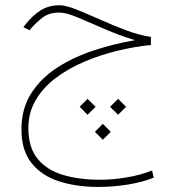

<svg xmlns="http://www.w3.org/2000/svg" viewBox="-20 -386 679 743"><path d="M564 -243.2V-211.9Q500.5 -205.6 434.1 -189.5Q367.7 -173.3 306.2 -147.2Q244.6 -121.1 195.8 -84.2Q147 -47.4 118.4 1Q89.8 49.3 89.8 109.9Q89.8 186 126.5 229.7Q163.1 273.4 225.8 291.5Q288.6 309.6 366.7 309.6Q416 309.6 469 300.8Q522 292 568.4 273.9L575.2 301.3Q530.8 319.3 473.9 328.4Q417 337.4 359.4 337.4Q276.4 337.4 209 315.9Q141.6 294.4 102.3 245.4Q63 196.3 63 114.7Q63 34.2 100.8 -24.9Q138.7 -84 202.1 -124.8Q265.6 -165.5 343.8 -191.2Q421.9 -216.8 502.4 -230.5Q441.4 -249 384 -274.2Q326.7 -299.3 281 -318.4Q235.4 -337.4 210 -337.4Q169.9 -337.4 144.3 -317.6Q118.7 -297.9 98.6 -274.4L94.2 -269L70.3 -280.8L74.7 -286.6Q103.5 -324.2 135.7 -345Q168 -365.7 210.4 -365.7Q234.4 -365.7 275.4 -349.4Q316.4 -333 366.7 -310.5Q417 -288.1 468.3 -268.8Q519.5 -249.5 564 -243.2ZM437 -3.4 467.8 27.3 437 58.1 405.8 27.3ZM318.8 -3.4 350.1 27.3 318.8 58.1 288.1 27.3ZM377.9 93.3 408.7 124 377.9 154.8 347.2 124Z"/></svg>

Font: Vazirmatn UI Thin
Style: Regular
Weight: 100
Designer: Saber Rastikerdar
Foundry: Saber Rastikerdar
Version: Version 33.003